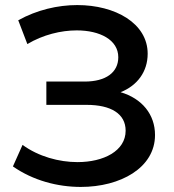

<svg xmlns="http://www.w3.org/2000/svg" viewBox="-20 -729 686 758"><path d="M31 -72C111 -16 208 9 299 9C455 9 592 -66 592 -196C592 -277 541 -340 456 -365C522 -391 563 -446 563 -517C563 -637 435 -709 285 -709C208 -709 126 -690 52 -649L88 -555C150 -592 221 -609 283 -609C374 -609 447 -572 447 -503C447 -443 398 -407 314 -407H163V-315H322C418 -315 476 -280 476 -213C476 -133 389 -89 286 -89C213 -89 132 -111 69 -157Z"/></svg>

Font: Montserrat-Alt1 SemBd
Style: Regular
Weight: 600
Designer: Differentunic
Foundry: Differentunic
Version: Version 7.222